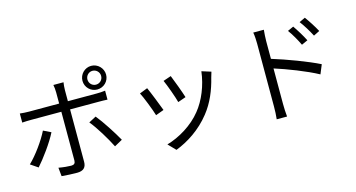

<svg xmlns="http://www.w3.org/2000/svg" viewBox="-93 -1246 3186 1718"><g transform="rotate(-15 1500.0 -387.0)"><path d="M818 -803C854 -803 882 -774 882 -739C882 -703 854 -675 818 -675C783 -675 755 -703 755 -739C755 -774 783 -803 818 -803ZM818 -630C879 -630 928 -678 928 -739C928 -799 879 -849 818 -849C758 -849 709 -799 709 -739C709 -678 758 -630 818 -630ZM252 -401C213 -320 127 -201 61 -139L130 -92C186 -154 280 -281 322 -367ZM801 -521C825 -521 855 -521 882 -519V-602C857 -598 824 -597 800 -597H536V-699C536 -721 539 -757 542 -771H448C452 -756 455 -722 455 -700V-597H177C145 -597 120 -599 92 -602V-518C119 -520 147 -521 177 -521H455V-70C455 -44 443 -32 416 -32C390 -32 344 -36 300 -44L308 36C348 40 408 43 450 43C510 43 536 16 536 -37V-521ZM672 -364C725 -301 800 -176 839 -98L913 -139C873 -211 793 -336 740 -400Z M1483 -576 1410 -551C1431 -506 1477 -379 1488 -334L1562 -360C1549 -404 1500 -536 1483 -576ZM1759 -547C1744 -419 1692 -292 1621 -205C1539 -102 1412 -26 1296 7L1362 75C1474 32 1596 -46 1688 -163C1760 -253 1803 -360 1830 -470C1834 -483 1838 -499 1845 -520ZM1251 -526 1177 -497C1197 -462 1251 -324 1266 -272L1342 -300C1323 -352 1271 -483 1251 -526Z M2871 -622C2847 -668 2803 -735 2777 -770L2722 -744C2756 -699 2788 -646 2815 -594ZM2747 -569C2724 -616 2682 -683 2656 -720L2601 -695C2634 -650 2665 -595 2690 -543ZM2389 -657C2389 -687 2392 -730 2395 -761H2297C2303 -730 2305 -685 2305 -657V-75C2305 -38 2303 11 2299 43H2395C2391 11 2389 -43 2389 -75V-404C2500 -369 2673 -303 2781 -244L2816 -329C2710 -382 2521 -453 2389 -493Z"/></g></svg>

Font: Noto Sans JP Regular
Style: Regular
Weight: 400
Designer: Ryoko NISHIZUKA (kana & ideographs); Paul D. Hunt (Latin, Greek & Cyrillic); Wenlong ZHANG (bopomofo); Sandoll Communica
Foundry: Adobe Systems Incorporated
Version: Version 1.004;PS 1.004;hotconv 1.0.82;makeotf.lib2.5.63406